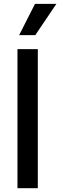

<svg xmlns="http://www.w3.org/2000/svg" viewBox="-20 -984 315 1004"><path d="M80.1 -800.3 163.1 -963.9H274.9L164.6 -800.3ZM177.7 -727.1V0H71.3V-727.1Z"/></svg>

Font: Interop Med
Style: Regular
Weight: 500
Designer: Rasmus Andersson, Google, Jang Haemin
Foundry: jhaemin
Version: Version 1.007